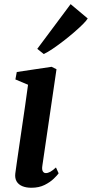

<svg xmlns="http://www.w3.org/2000/svg" viewBox="-20 -874 433 904"><path d="M128 10Q103 10 85 2.5Q67 -5 58.2 -20Q49.5 -35 52 -57Q54.5 -76.5 59.2 -108.8Q64 -141 70 -183Q76 -225 83.2 -273.2Q90.5 -321.5 97.8 -372.8Q105 -424 112 -475L52.5 -500L59 -535L223 -559.5L246 -548L179.5 -94.5Q176.5 -76 181.5 -67.5Q186.5 -59 195.5 -59Q205.5 -59 216.2 -64.8Q227 -70.5 243.5 -85.5L256 -58Q250 -49 233.2 -32.8Q216.5 -16.5 190 -3.2Q163.5 10 128 10ZM155.5 -644 312.5 -854.5 393 -787Q386.5 -776 369 -758.8Q351.5 -741.5 327.8 -721Q304 -700.5 278 -680.5Q252 -660.5 228 -644.2Q204 -628 186 -619.5Z"/></svg>

Font: Merriweather 36pt SemiBold
Style: Italic
Weight: 600
Italic angle: -7.8°
Version: Version 2.101